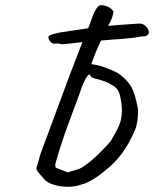

<svg xmlns="http://www.w3.org/2000/svg" viewBox="-20 -696 589 734"><path d="M549 -573Q549 -565 542.5 -560.5Q536 -556 524 -557Q499 -552 465 -549L444 -547Q410 -545 366 -541Q344 -494 329 -451Q334 -450 348.5 -447.5Q363 -445 376 -440Q411 -427 425.5 -419.5Q440 -412 460 -392Q480 -372 489 -349Q498 -326 502 -305.5Q506 -285 508 -277Q508 -226 496 -199Q475 -149 447 -110.5Q419 -72 376 -39Q353 -20 329 -6.5Q305 7 292 9Q270 18 239 18Q211 18 186.5 10.5Q162 3 151 -9L137 -25Q126 -37 122 -43.5Q118 -50 120 -58Q122 -62 129 -86Q130 -90 131.5 -96.5Q133 -103 135 -108L221 -340L245 -405L295 -535L233 -528L221 -527Q212 -527 201 -530L191 -529Q183 -529 179.5 -531Q176 -533 171 -539Q165 -547 165 -553Q165 -559 175 -563Q185 -567 210 -572L317 -588Q321 -598 324 -605.5Q327 -613 329 -619Q339 -652 353 -669Q359 -678 374 -676Q404 -670 414 -651Q411 -635 407 -624.5Q403 -614 393 -597L427 -600L484 -604L513 -606Q527 -606 537 -596Q549 -584 549 -573ZM323 -412Q307 -409 279 -324L270 -300Q261 -277 250 -246Q239 -215 231 -194Q229 -189 222 -168Q215 -148 205 -115.5Q195 -83 192 -71L191 -63Q191 -61 193 -55L239 -37L262 -44Q265 -45 278 -49Q291 -53 301 -61Q326 -77 358 -108.5Q390 -140 404 -158Q426 -194 436 -218Q446 -242 446 -274Q446 -302 438 -333Q431 -360 408 -371Q389 -384 354 -393Q352 -394 344 -395.5Q336 -397 330.5 -401Q325 -405 323 -412Z"/></svg>

Font: Caveat
Style: Regular
Weight: 400
Designer: Pablo Impallari
Foundry: Pablo Impallari
Version: Version 1.500; ttfautohint (v1.6)